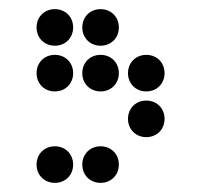

<svg xmlns="http://www.w3.org/2000/svg" viewBox="-20 -410 440 420"><path d="M100 -310C123 -310 140 -327 140 -350C140 -373 123 -390 100 -390C77 -390 60 -373 60 -350C60 -327 77 -310 100 -310ZM200 -310C223 -310 240 -327 240 -350C240 -373 223 -390 200 -390C177 -390 160 -373 160 -350C160 -327 177 -310 200 -310ZM100 -210C123 -210 140 -227 140 -250C140 -273 123 -290 100 -290C77 -290 60 -273 60 -250C60 -227 77 -210 100 -210ZM200 -210C223 -210 240 -227 240 -250C240 -273 223 -290 200 -290C177 -290 160 -273 160 -250C160 -227 177 -210 200 -210ZM300 -210C323 -210 340 -227 340 -250C340 -273 323 -290 300 -290C277 -290 260 -273 260 -250C260 -227 277 -210 300 -210ZM300 -110C323 -110 340 -127 340 -150C340 -173 323 -190 300 -190C277 -190 260 -173 260 -150C260 -127 277 -110 300 -110ZM100 -10C123 -10 140 -27 140 -50C140 -73 123 -90 100 -90C77 -90 60 -73 60 -50C60 -27 77 -10 100 -10ZM200 -10C223 -10 240 -27 240 -50C240 -73 223 -90 200 -90C177 -90 160 -73 160 -50C160 -27 177 -10 200 -10Z"/></svg>

Font: TINY 5x3 80
Style: Regular
Weight: 200
Designer: Jack Halten Fahnestock
Foundry: Velvetyne Type Foundry
Version: Version 1.002;hotconv 1.0.109;makeotfexe 2.5.65596